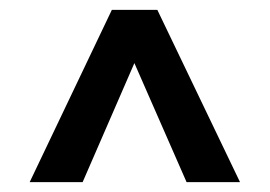

<svg xmlns="http://www.w3.org/2000/svg" viewBox="-20 -695 545 388"><path d="M206 -675H298L465 -327H357L236 -603H267L147 -327H40Z"/></svg>

Font: Gemunu Libre ExtraLight ExtraBold
Style: Regular
Weight: 800
Version: Version 1.100